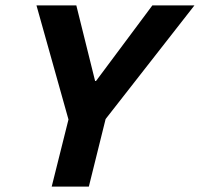

<svg xmlns="http://www.w3.org/2000/svg" viewBox="-20 -695 744 715"><path d="M172.5 0 235 -250 115.8 -675H264.2L334.2 -393.3H337.5L547.5 -675H704.2L373.3 -251.7L310.8 0Z"/></svg>

Font: Funnel Sans
Style: Bold Italic
Weight: 700
Italic angle: -14.036°
Designer: NORD ID, Kristian Moeller
Foundry: Dicotype
Version: Version 1.000